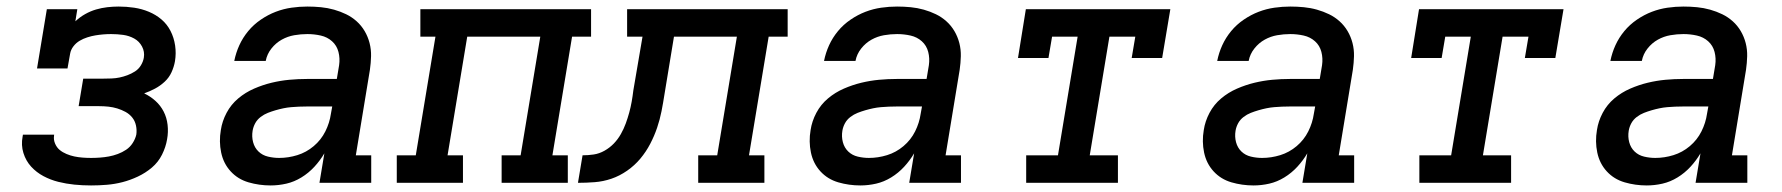

<svg xmlns="http://www.w3.org/2000/svg" viewBox="-20 -558 5440 586"><path d="M258 8Q232 8 207 5.5Q182 3 158 -3Q134 -9 112.5 -20.5Q91 -32 75 -49.5Q59 -67 51.5 -91Q44 -115 49 -141Q49 -142 49.5 -144Q50 -146 50 -147H146Q145 -147 145 -146Q145 -145 145 -144Q143 -132 148 -120Q153 -108 162 -100.5Q171 -93 183 -88Q195 -83 207 -80.5Q219 -78 232 -77Q245 -76 258 -76Q271 -76 285 -77Q299 -78 312.5 -80.5Q326 -83 339.5 -88Q353 -93 365 -101Q377 -109 385 -121.5Q393 -134 396 -147Q398 -161 395 -175Q392 -189 383.5 -199.5Q375 -210 363 -216.5Q351 -223 338 -227Q325 -231 311 -232.5Q297 -234 282 -234H220L234 -318H296Q308 -318 320.5 -318.5Q333 -319 345 -321.5Q357 -324 369 -328.5Q381 -333 392 -340Q403 -347 410 -358.5Q417 -370 419 -382Q422 -400 413.5 -416Q405 -432 389.5 -440.5Q374 -449 356 -451.5Q338 -454 319 -454Q307 -454 295 -453Q283 -452 271 -450Q259 -448 246.5 -444Q234 -440 223 -433.5Q212 -427 204 -416.5Q196 -406 194 -394L186 -349H93L123 -530H216L210 -493Q224 -506 240 -515Q256 -524 273 -529Q290 -534 307.5 -536Q325 -538 342 -538Q366 -538 389.5 -534.5Q413 -531 434.5 -522Q456 -513 473 -498.5Q490 -484 500.5 -463.5Q511 -443 514.5 -419Q518 -395 514 -371Q511 -354 503.5 -337.5Q496 -321 482.5 -308.5Q469 -296 453 -287.5Q437 -279 420 -273Q439 -264 454.5 -250Q470 -236 479.5 -217.5Q489 -199 491.5 -177Q494 -155 490 -133Q486 -109 474.5 -86Q463 -63 443.5 -46.5Q424 -30 400.5 -19Q377 -8 353.5 -2Q330 4 306 6Q282 8 258 8Z M806 8Q771 8 738.5 -1.5Q706 -11 684 -35Q662 -59 655 -92.5Q648 -126 654 -161Q658 -188 671.5 -213.5Q685 -239 707 -257.5Q729 -276 755.5 -287.5Q782 -299 809 -305.5Q836 -312 863 -314.5Q890 -317 917 -317H1008L1015 -359Q1018 -380 1013 -399.5Q1008 -419 993.5 -432Q979 -445 959 -449.5Q939 -454 918 -454Q898 -454 878 -450.5Q858 -447 840 -437Q822 -427 808.5 -410Q795 -393 791 -372H695Q700 -397 710.5 -420Q721 -443 737.5 -463Q754 -483 776 -498Q798 -513 821.5 -522Q845 -531 869.5 -534.5Q894 -538 918 -538Q939 -538 959.5 -536Q980 -534 999.5 -528.5Q1019 -523 1036.5 -514.5Q1054 -506 1068.5 -493Q1083 -480 1093 -463Q1103 -446 1108 -426.5Q1113 -407 1112.5 -386.5Q1112 -366 1109 -345L1066 -84H1113V0H955L970 -90Q957 -68 939.5 -49Q922 -30 900 -16.5Q878 -3 854 2.5Q830 8 806 8ZM832 -76Q860 -76 887.5 -84.5Q915 -93 937.5 -112Q960 -131 973 -157Q986 -183 990 -211L994 -233H917Q905 -233 893 -232.5Q881 -232 869 -231Q857 -230 845 -227.5Q833 -225 821 -221.5Q809 -218 797.5 -213.5Q786 -209 775.5 -201Q765 -193 759 -182Q753 -171 751 -159Q748 -141 752.5 -124Q757 -107 769 -95.5Q781 -84 798 -80Q815 -76 832 -76Z M1191 0V-84H1249L1309 -446H1263V-530H1784V-446H1726L1666 -84H1713V0H1511V-84H1569L1629 -446H1406L1346 -84H1393V0Z M1744 0 1758 -84Q1775 -84 1792 -86.5Q1809 -89 1825 -98Q1841 -107 1853.5 -120Q1866 -133 1875 -149Q1884 -165 1890 -181.5Q1896 -198 1900.5 -214.5Q1905 -231 1908 -248Q1911 -265 1913 -282L1941 -446H1894V-530H2384V-446H2326L2266 -84H2313V0H2111V-84H2169L2229 -446H2037L2008 -270Q2004 -244 1999 -218.5Q1994 -193 1985.5 -168Q1977 -143 1964.5 -119Q1952 -95 1934.5 -74Q1917 -53 1894 -37Q1871 -21 1846 -12.5Q1821 -4 1795 -2Q1769 0 1744 0Z M2606 8Q2571 8 2538.5 -1.5Q2506 -11 2484 -35Q2462 -59 2455 -92.5Q2448 -126 2454 -161Q2458 -188 2471.5 -213.5Q2485 -239 2507 -257.5Q2529 -276 2555.5 -287.5Q2582 -299 2609 -305.5Q2636 -312 2663 -314.5Q2690 -317 2717 -317H2808L2815 -359Q2818 -380 2813 -399.5Q2808 -419 2793.5 -432Q2779 -445 2759 -449.5Q2739 -454 2718 -454Q2698 -454 2678 -450.5Q2658 -447 2640 -437Q2622 -427 2608.5 -410Q2595 -393 2591 -372H2495Q2500 -397 2510.5 -420Q2521 -443 2537.5 -463Q2554 -483 2576 -498Q2598 -513 2621.5 -522Q2645 -531 2669.5 -534.5Q2694 -538 2718 -538Q2739 -538 2759.5 -536Q2780 -534 2799.5 -528.5Q2819 -523 2836.5 -514.5Q2854 -506 2868.5 -493Q2883 -480 2893 -463Q2903 -446 2908 -426.5Q2913 -407 2912.5 -386.5Q2912 -366 2909 -345L2866 -84H2913V0H2755L2770 -90Q2757 -68 2739.5 -49Q2722 -30 2700 -16.5Q2678 -3 2654 2.5Q2630 8 2606 8ZM2632 -76Q2660 -76 2687.5 -84.5Q2715 -93 2737.5 -112Q2760 -131 2773 -157Q2786 -183 2790 -211L2794 -233H2717Q2705 -233 2693 -232.5Q2681 -232 2669 -231Q2657 -230 2645 -227.5Q2633 -225 2621 -221.5Q2609 -218 2597.5 -213.5Q2586 -209 2575.5 -201Q2565 -193 2559 -182Q2553 -171 2551 -159Q2548 -141 2552.5 -124Q2557 -107 2569 -95.5Q2581 -84 2598 -80Q2615 -76 2632 -76Z M3112 0V-84H3209L3269 -446H3191L3180 -381H3087L3111 -530H3552L3527 -381H3434L3445 -446H3366L3306 -84H3392V0Z M3806 8Q3771 8 3738.5 -1.5Q3706 -11 3684 -35Q3662 -59 3655 -92.5Q3648 -126 3654 -161Q3658 -188 3671.5 -213.5Q3685 -239 3707 -257.5Q3729 -276 3755.5 -287.5Q3782 -299 3809 -305.5Q3836 -312 3863 -314.5Q3890 -317 3917 -317H4008L4015 -359Q4018 -380 4013 -399.5Q4008 -419 3993.5 -432Q3979 -445 3959 -449.5Q3939 -454 3918 -454Q3898 -454 3878 -450.5Q3858 -447 3840 -437Q3822 -427 3808.5 -410Q3795 -393 3791 -372H3695Q3700 -397 3710.5 -420Q3721 -443 3737.5 -463Q3754 -483 3776 -498Q3798 -513 3821.5 -522Q3845 -531 3869.5 -534.5Q3894 -538 3918 -538Q3939 -538 3959.5 -536Q3980 -534 3999.5 -528.5Q4019 -523 4036.5 -514.5Q4054 -506 4068.5 -493Q4083 -480 4093 -463Q4103 -446 4108 -426.5Q4113 -407 4112.5 -386.5Q4112 -366 4109 -345L4066 -84H4113V0H3955L3970 -90Q3957 -68 3939.5 -49Q3922 -30 3900 -16.5Q3878 -3 3854 2.5Q3830 8 3806 8ZM3832 -76Q3860 -76 3887.5 -84.5Q3915 -93 3937.5 -112Q3960 -131 3973 -157Q3986 -183 3990 -211L3994 -233H3917Q3905 -233 3893 -232.5Q3881 -232 3869 -231Q3857 -230 3845 -227.5Q3833 -225 3821 -221.5Q3809 -218 3797.5 -213.5Q3786 -209 3775.5 -201Q3765 -193 3759 -182Q3753 -171 3751 -159Q3748 -141 3752.5 -124Q3757 -107 3769 -95.5Q3781 -84 3798 -80Q3815 -76 3832 -76Z M4312 0V-84H4409L4469 -446H4391L4380 -381H4287L4311 -530H4752L4727 -381H4634L4645 -446H4566L4506 -84H4592V0Z M5006 8Q4971 8 4938.5 -1.5Q4906 -11 4884 -35Q4862 -59 4855 -92.5Q4848 -126 4854 -161Q4858 -188 4871.5 -213.5Q4885 -239 4907 -257.5Q4929 -276 4955.5 -287.5Q4982 -299 5009 -305.5Q5036 -312 5063 -314.5Q5090 -317 5117 -317H5208L5215 -359Q5218 -380 5213 -399.5Q5208 -419 5193.5 -432Q5179 -445 5159 -449.5Q5139 -454 5118 -454Q5098 -454 5078 -450.5Q5058 -447 5040 -437Q5022 -427 5008.5 -410Q4995 -393 4991 -372H4895Q4900 -397 4910.5 -420Q4921 -443 4937.5 -463Q4954 -483 4976 -498Q4998 -513 5021.5 -522Q5045 -531 5069.5 -534.5Q5094 -538 5118 -538Q5139 -538 5159.5 -536Q5180 -534 5199.5 -528.5Q5219 -523 5236.5 -514.5Q5254 -506 5268.5 -493Q5283 -480 5293 -463Q5303 -446 5308 -426.5Q5313 -407 5312.5 -386.5Q5312 -366 5309 -345L5266 -84H5313V0H5155L5170 -90Q5157 -68 5139.5 -49Q5122 -30 5100 -16.5Q5078 -3 5054 2.5Q5030 8 5006 8ZM5032 -76Q5060 -76 5087.5 -84.5Q5115 -93 5137.5 -112Q5160 -131 5173 -157Q5186 -183 5190 -211L5194 -233H5117Q5105 -233 5093 -232.5Q5081 -232 5069 -231Q5057 -230 5045 -227.5Q5033 -225 5021 -221.5Q5009 -218 4997.5 -213.5Q4986 -209 4975.5 -201Q4965 -193 4959 -182Q4953 -171 4951 -159Q4948 -141 4952.5 -124Q4957 -107 4969 -95.5Q4981 -84 4998 -80Q5015 -76 5032 -76Z"/></svg>

Font: Iosevka Slab MdExObl
Style: Regular
Weight: 500
Width: 7
Italic angle: -9°
Monospace: yes
Designer: Belleve Invis
Foundry: Belleve Invis
Version: Version 11.1.1; ttfautohint (v1.8.3)